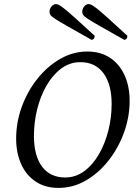

<svg xmlns="http://www.w3.org/2000/svg" viewBox="-20 -907 680 939"><path d="M266 12Q201 12 154.5 -19Q108 -50 83.5 -104.5Q59 -159 59 -229Q59 -310 87 -386Q115 -462 163.5 -522.5Q212 -583 274.5 -619Q337 -655 407 -655Q472 -655 518 -624.5Q564 -594 589 -539.5Q614 -485 614 -414Q614 -335 586.5 -259Q559 -183 510.5 -121.5Q462 -60 399.5 -24Q337 12 266 12ZM299 -39Q350 -39 392 -70Q434 -101 464 -153Q494 -205 510 -269Q526 -333 526 -398Q526 -495 486 -549Q446 -603 373 -603Q321 -603 279 -571.5Q237 -540 207 -487.5Q177 -435 161.5 -371.5Q146 -308 146 -243Q146 -146 185.5 -92.5Q225 -39 299 -39ZM588 -712Q593 -712 598 -717Q603 -722 603 -732Q542 -788 507 -819.5Q472 -851 454 -865Q436 -879 428 -883Q420 -887 413 -887Q405 -887 398 -881.5Q391 -876 386.5 -867.5Q382 -859 382 -849Q382 -842 386 -835Q390 -828 408.5 -815.5Q427 -803 469.5 -779Q512 -755 588 -712ZM428 -712Q433 -712 438 -717Q443 -722 443 -732Q382 -788 347 -819.5Q312 -851 294 -865Q276 -879 268 -883Q260 -887 253 -887Q245 -887 238 -881.5Q231 -876 226.5 -867.5Q222 -859 222 -849Q222 -842 226 -835Q230 -828 248.5 -815.5Q267 -803 309.5 -779Q352 -755 428 -712Z"/></svg>

Font: Petrona
Style: Italic
Weight: 400
Italic angle: -9°
Designer: Ringo R. Seeber
Foundry: Ringo R. Seeber
Version: Version 2.001; ttfautohint (v1.8.3)